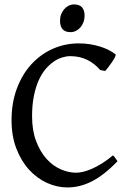

<svg xmlns="http://www.w3.org/2000/svg" viewBox="-20 -824 583 859"><path d="M505.9 -103Q474.6 -70.3 445.6 -47.9Q416.5 -25.4 388.7 -11.5Q360.8 2.4 334.2 8.5Q307.6 14.6 281.2 14.6Q234.9 14.6 189.9 -5.9Q145 -26.4 109.9 -64.9Q74.7 -103.5 53.2 -159.4Q31.7 -215.3 31.7 -286.1Q31.7 -364.3 55.4 -427.7Q79.1 -491.2 120.1 -536.1Q161.1 -581.1 215.8 -605.5Q270.5 -629.9 332.5 -629.9Q358.9 -629.9 383.1 -626Q407.2 -622.1 428.2 -615.5Q449.2 -608.9 466.6 -600.1Q483.9 -591.3 496.6 -581.1Q499.5 -578.6 494.6 -568.8Q489.7 -559.1 481.7 -547.1Q473.6 -535.2 464.8 -523.7Q456.1 -512.2 450.2 -506.3L428.2 -510.7Q403.3 -540 369.9 -556.4Q336.4 -572.8 293.9 -572.8Q277.3 -572.8 258.1 -566.9Q238.8 -561 220 -548.1Q201.2 -535.2 183.6 -514.4Q166 -493.7 152.8 -463.9Q139.6 -434.1 131.6 -394.5Q123.5 -355 123.5 -304.2Q123.5 -240.2 141.6 -192.6Q159.7 -145 188 -113.5Q216.3 -82 251.5 -66.7Q286.6 -51.3 320.3 -51.3Q333.5 -51.3 351.1 -55.2Q368.7 -59.1 389.6 -68.1Q410.6 -77.1 434.8 -92Q459 -106.9 485.4 -128.9Q487.8 -127.4 490.7 -123.8Q493.7 -120.1 496.6 -116Q499.5 -111.8 502 -108.2Q504.4 -104.5 505.9 -103ZM358.4 -753.4Q358.4 -738.3 353.5 -725.1Q348.6 -711.9 340.1 -701.9Q331.5 -691.9 320.1 -686Q308.6 -680.2 295.4 -680.2Q271.5 -680.2 260 -693.4Q248.5 -706.5 248.5 -731.4Q248.5 -746.6 253.7 -759.8Q258.8 -772.9 267.3 -783Q275.9 -793 287.4 -798.6Q298.8 -804.2 311.5 -804.2Q358.4 -804.2 358.4 -753.4Z"/></svg>

Font: Gentium Book Basic
Style: Regular
Weight: 400
Designer: J. Victor Gaultney and Annie Olsen
Foundry: SIL International
Version: Version 1.102; 2013; Maintenance release